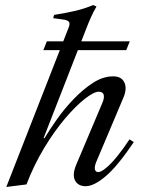

<svg xmlns="http://www.w3.org/2000/svg" viewBox="-20 -732 575 762"><path d="M5 10 253 -624Q259 -640 252.5 -646.5Q246 -653 227 -655L191 -660L195 -673Q240 -680 277 -688.5Q314 -697 350 -712L363 -706Q351 -686 341 -663.5Q331 -641 323 -620L153 -184H157Q176 -216 205.5 -258Q235 -300 272.5 -339Q310 -378 349.5 -403.5Q389 -429 429 -429Q462 -429 473.5 -405Q485 -381 470 -345L361 -87Q354 -68 357 -58.5Q360 -49 370 -49Q381 -49 401 -65.5Q421 -82 445 -111.5Q469 -141 494 -179L511 -168Q447 -73 400 -33Q353 7 320 7Q290 7 278 -15.5Q266 -38 282 -77L386 -323Q395 -344 391.5 -356Q388 -368 372 -368Q353 -368 317 -340Q281 -312 238.5 -262Q196 -212 155.5 -145Q115 -78 85 0ZM152 -533 166 -568H495L481 -533Z"/></svg>

Font: Ibarra Real Nova Medium
Style: Italic
Weight: 500
Italic angle: -22°
Designer: Jose Maria Ribagorda & Octavio Pardo
Foundry: Octavio Pardo
Version: Version 2.000